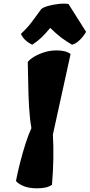

<svg xmlns="http://www.w3.org/2000/svg" viewBox="-20 -1023 492 1053"><path d="M183.6 9.8Q141.6 9.8 112.5 -1.2Q83.5 -12.2 67.4 -30.3Q76.7 -77.6 90.3 -131.6Q104 -185.5 120.1 -235.6Q136.2 -285.6 152.3 -320.3Q143.1 -372.1 139.4 -436.5Q135.7 -501 134.8 -565.9Q133.8 -630.9 132.3 -683.1Q143.1 -697.3 167.2 -711.9Q191.4 -726.6 223.6 -736.6Q255.9 -746.6 291 -746.6Q313.5 -746.6 332.5 -742.2Q351.6 -737.8 367.2 -727.1L270 -284.7Q273.9 -223.1 272.5 -150.4Q271 -77.6 265.1 -9.3Q248.5 1.5 228.3 5.6Q208 9.8 183.6 9.8ZM157.2 -777.8Q111.3 -799.3 94.7 -837.4Q130.9 -870.6 156.2 -905Q181.6 -939.5 206.5 -973.6Q219.2 -983.9 246.8 -991.2Q274.4 -998.5 304.7 -1001.7Q335 -1004.9 355.5 -1001L452.1 -848.6Q446.8 -837.9 434.8 -822.8Q422.9 -807.6 407.5 -794.9Q392.1 -782.2 375 -777.8Q340.8 -797.9 314.7 -817.6Q288.6 -837.4 255.4 -870.1Q229.5 -838.4 208.7 -818.4Q188 -798.3 157.2 -777.8Z"/></svg>

Font: Fruktur
Style: Italic
Weight: 400
Italic angle: -8°
Designer: Viktoriya Grabowska, Eben Sorkin
Foundry: Viktoriya Grabowska
Version: Version 1.008; ttfautohint (v1.8.4.7-5d5b)